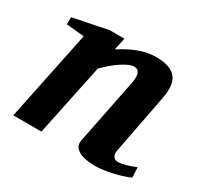

<svg xmlns="http://www.w3.org/2000/svg" viewBox="-117 -638 811 787"><g transform="rotate(30 289.0 -244.0)"><path d="M574.2 -22.9Q561 -16.6 541.5 -10.3Q522 -3.9 500.2 1Q478.5 5.9 456.8 9Q435.1 12.2 418 12.2Q401.4 12.2 382.1 9.8Q362.8 7.3 346.9 0.5Q331.1 -6.3 322 -18.6Q313 -30.8 316.9 -50.8L377.9 -356Q381.8 -374 381.6 -386.5Q381.3 -398.9 377.7 -406.7Q374 -414.6 367.9 -417.7Q361.8 -420.9 354 -420.9Q342.3 -420.9 327.1 -414.1Q312 -407.2 295.2 -396Q278.3 -384.8 261 -369.9Q243.7 -355 228 -338.9L157.2 0H23.9L111.8 -424.8L27.8 -433.1V-466.8L191.9 -500H261.2L249 -441.9Q267.1 -454.1 287.4 -464.8Q307.6 -475.6 328.4 -483.4Q349.1 -491.2 369.9 -495.6Q390.6 -500 410.2 -500Q447.3 -500 471.4 -491.5Q495.6 -482.9 508.1 -466.3Q520.5 -449.7 522.7 -425.3Q524.9 -400.9 519 -369.1L464.8 -87.9Q462.4 -75.7 464.6 -68.1Q466.8 -60.5 470.9 -56.2Q475.1 -51.8 480 -50.3Q484.9 -48.8 488.8 -48.8Q504.4 -48.8 526.9 -54.9Q549.3 -61 571.8 -70.8Z"/></g></svg>

Font: Charis SIL
Style: Bold Italic
Weight: 700
Italic angle: -11°
Foundry: SIL International
Version: Version 4.112